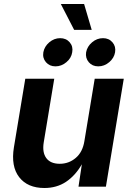

<svg xmlns="http://www.w3.org/2000/svg" viewBox="-20 -944 663 971"><path d="M204.6 6.8Q119.6 6.8 77.1 -47.9Q34.7 -102.5 50.3 -198.7L107.9 -545.9H254.4L201.2 -224.1Q192.9 -173.3 214.1 -144.5Q235.4 -115.7 282.2 -115.7Q328.1 -115.7 363 -145.3Q397.9 -174.8 406.7 -230L459 -545.9H606L515.6 0H377L394 -113.3Q360.8 -55.7 313.7 -24.4Q266.6 6.8 204.6 6.8ZM477.1 -608.4Q446.8 -608.4 429 -629.4Q411.1 -650.4 415.5 -679.7Q420.9 -709 445.6 -730Q470.2 -751 501 -751Q530.8 -751 548.8 -730Q566.9 -709 562 -679.7Q557.1 -650.4 532.2 -629.4Q507.3 -608.4 477.1 -608.4ZM260.7 -608.4Q230.5 -608.4 212.4 -629.4Q194.3 -650.4 199.2 -679.7Q204.6 -709 229.2 -730Q253.9 -751 284.2 -751Q314.5 -751 332.5 -730Q350.6 -709 345.2 -679.7Q340.8 -650.4 315.7 -629.4Q290.5 -608.4 260.7 -608.4ZM355 -793 287.6 -923.8H405.3L443.8 -793Z"/></svg>

Font: Inter
Style: Bold Italic
Weight: 700
Italic angle: -9.39999°
Designer: Rasmus Andersson
Foundry: rsms
Version: Version 4.001;git-9221beed3